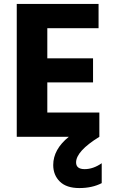

<svg xmlns="http://www.w3.org/2000/svg" viewBox="-20 -694 584 974"><path d="M496 235Q448 260 382.5 260Q317 260 283.5 227Q250 194 250 143Q250 64 329 0H65V-674H480V-551H220V-398H452V-276H220V-123H484V0Q366 73 366 130Q366 164 409.5 164Q453 164 496 134Z"/></svg>

Font: Hind Kochi
Style: Bold
Weight: 700
Designer: Dhruvi Tolia
Foundry: Indian Type Foundry
Version: Version 0.702;PS 1.0;hotconv 1.0.81;makeotf.lib2.5.63406